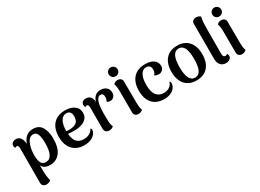

<svg xmlns="http://www.w3.org/2000/svg" viewBox="-34 -1559 3520 2604"><g transform="rotate(-30 1726.5 -257.0)"><path d="M540 -277Q540 -137 483 -61.5Q426 14 325 14Q279 14 247 -2.5Q215 -19 200 -51V15Q200 125 220 192Q209 202 191.5 210Q174 218 151 218Q122 218 102.5 201.5Q83 185 83 157L84 -383Q84 -410 77.5 -422Q71 -434 57 -434Q38 -434 31 -422Q19 -442 19 -461Q19 -489 40 -506Q61 -523 94 -523Q182 -523 193 -393Q239 -528 363 -528Q457 -528 498.5 -457Q540 -386 540 -277ZM414 -278Q414 -367 395.5 -415Q377 -463 328 -463Q268 -463 235 -387Q202 -311 202 -208Q202 -129 223 -89Q244 -49 296 -49Q414 -49 414 -278Z M1057 -115Q1057 -103 1050 -85Q1031 -38 981.5 -12Q932 14 863 14Q748 14 681.5 -57Q615 -128 615 -257Q615 -384 680 -456Q745 -528 866 -528Q953 -528 1008.5 -489Q1064 -450 1064 -378Q1064 -305 1004.5 -265.5Q945 -226 845 -226Q788 -226 744 -231Q751 -140 790 -100.5Q829 -61 896 -61Q949 -61 987 -83Q1025 -105 1041 -141Q1057 -134 1057 -115ZM742 -273Q770 -271 786 -271Q852 -271 894 -297Q936 -323 936 -397Q936 -485 861 -485Q805 -485 773.5 -429Q742 -373 742 -273Z M1545 -416Q1545 -380 1523 -355.5Q1501 -331 1469 -330Q1451 -330 1437 -335Q1423 -340 1415 -348Q1426 -367 1429.5 -381.5Q1433 -396 1433 -416Q1433 -471 1387 -471Q1348 -471 1324.5 -412Q1301 -353 1301 -237Q1301 -125 1304 -87.5Q1307 -50 1321 -16Q1311 -6 1293.5 2Q1276 10 1253 10Q1224 10 1204 -8Q1184 -26 1184 -58V-386Q1184 -414 1177.5 -426Q1171 -438 1157 -438Q1138 -438 1131 -425Q1119 -445 1119 -465Q1119 -493 1138.5 -510Q1158 -527 1193 -527Q1235 -527 1260 -499.5Q1285 -472 1288 -418Q1323 -528 1420 -528Q1476 -528 1510.5 -498Q1545 -468 1545 -416Z M1625 -653Q1625 -683 1645.5 -703Q1666 -723 1695 -723Q1724 -723 1744.5 -703Q1765 -683 1765 -653Q1765 -624 1744.5 -604Q1724 -584 1695 -584Q1666 -584 1645.5 -604Q1625 -624 1625 -653ZM1776 -13Q1766 -3 1748.5 5.5Q1731 14 1708 14Q1680 14 1661 -3Q1642 -20 1642 -49L1641 -379Q1641 -453 1624 -502Q1653 -528 1690 -528Q1720 -528 1738.5 -511.5Q1757 -495 1757 -466L1759 -136Q1759 -57 1776 -13Z M1868 -257Q1868 -384 1934 -456Q2000 -528 2120 -528Q2207 -528 2253.5 -492Q2300 -456 2300 -400Q2300 -362 2276 -338.5Q2252 -315 2215 -315Q2196 -315 2178.5 -320.5Q2161 -326 2152 -337Q2181 -359 2181 -410Q2181 -449 2161.5 -467Q2142 -485 2110 -485Q2057 -485 2026 -430Q1995 -375 1995 -276Q1995 -165 2035.5 -113Q2076 -61 2150 -61Q2203 -61 2240 -87Q2277 -113 2288 -156Q2305 -149 2305 -125Q2305 -113 2301 -98Q2286 -45 2236 -15.5Q2186 14 2115 14Q1997 14 1932.5 -56.5Q1868 -127 1868 -257Z M2379 -257Q2379 -385 2442.5 -456.5Q2506 -528 2621 -528Q2735 -528 2798.5 -456.5Q2862 -385 2862 -257Q2862 -129 2798.5 -57.5Q2735 14 2621 14Q2506 14 2442.5 -57.5Q2379 -129 2379 -257ZM2734 -257Q2734 -485 2621 -485Q2506 -485 2506 -257Q2506 -29 2621 -29Q2734 -29 2734 -257Z M2968 -122V-670Q2968 -699 2987.5 -715.5Q3007 -732 3037 -732Q3075 -732 3104 -706Q3093 -667 3090 -625.5Q3087 -584 3087 -511L3086 -132Q3086 -106 3095.5 -92.5Q3105 -79 3122 -79Q3132 -79 3141 -82.5Q3150 -86 3154 -94Q3167 -77 3167 -55Q3167 -27 3142 -8.5Q3117 10 3083 10Q3028 10 2998 -25Q2968 -60 2968 -122Z M3247 -653Q3247 -683 3267.5 -703Q3288 -723 3317 -723Q3346 -723 3366.5 -703Q3387 -683 3387 -653Q3387 -624 3366.5 -604Q3346 -584 3317 -584Q3288 -584 3267.5 -604Q3247 -624 3247 -653ZM3398 -13Q3388 -3 3370.5 5.5Q3353 14 3330 14Q3302 14 3283 -3Q3264 -20 3264 -49L3263 -379Q3263 -453 3246 -502Q3275 -528 3312 -528Q3342 -528 3360.5 -511.5Q3379 -495 3379 -466L3381 -136Q3381 -57 3398 -13Z"/></g></svg>

Font: Arima Madurai ExtraBold
Style: Regular
Weight: 800
Designer: Joana Correia and Natanael Gama
Foundry: NDISCOVER
Version: Version 1.020